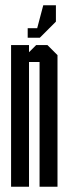

<svg xmlns="http://www.w3.org/2000/svg" viewBox="-20 -708 260 728"><path d="M131 -565H85V-601H121L144 -688H192V-626ZM130 0V-473H90V0H22V-537H90V-510L117 -537H160L198 -499V0Z"/></svg>

Font: Commune Nuit Debout
Style: Regular
Weight: 400
Designer: Sébastien Marchal
Foundry: Sébastien Marchal
Version: Version 1.003;PS 1.3;hotconv 1.0.88;makeotf.lib2.5.647800